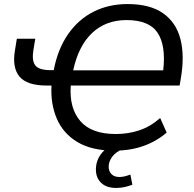

<svg xmlns="http://www.w3.org/2000/svg" viewBox="-20 -734 957 947"><path d="M544 9Q433 9 362.5 -33Q292 -75 260.5 -148Q229 -221 234 -312H211Q113 -312 76 -356.5Q39 -401 54 -487L63 -543H154L145 -489Q136 -435 154 -411.5Q172 -388 230 -388H245Q265 -492 315.5 -565Q366 -638 441 -676Q516 -714 609 -714Q720 -714 784.5 -668.5Q849 -623 870 -541Q891 -459 872 -348L866 -312H329Q321 -201 376 -137Q431 -73 551 -73Q613 -73 668 -91.5Q723 -110 770 -152L802 -80Q752 -37 687.5 -14Q623 9 544 9ZM604 -635Q502 -635 434.5 -571.5Q367 -508 341 -387H785Q799 -509 757.5 -572Q716 -635 604 -635ZM553 193Q505 193 479 168Q453 143 453 102Q453 55 484 18.5Q515 -18 562 -37L588 0Q551 15 533.5 39Q516 63 516 88Q516 111 530 125Q544 139 569 139Q592 139 623 127L633 177Q615 184 595 188.5Q575 193 553 193Z"/></svg>

Font: Mulish Medium
Style: Italic
Weight: 500
Italic angle: -9°
Designer: Vernon Adams
Foundry: Vernon Adams
Version: Version 3.603; ttfautohint (v1.8.3)